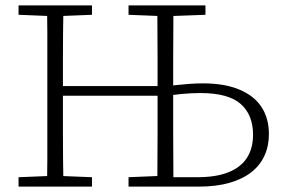

<svg xmlns="http://www.w3.org/2000/svg" viewBox="-20 -694 1056 714"><path d="M49 0V-35L174 -40H197L322 -35V0ZM155 0Q156 -51 156 -102Q156 -153 156 -204.5Q156 -256 156 -307V-367Q156 -418 156 -469.5Q156 -521 156 -572Q156 -623 155 -674H216Q215 -623 214.5 -572Q214 -521 214 -469.5Q214 -418 214 -367V-311Q214 -258 214 -206Q214 -154 214.5 -102.5Q215 -51 216 0ZM174 -634 49 -639V-674H322V-639L197 -634ZM187 -338V-374H585V-338ZM458 0V-35L579 -40H589V0ZM565 0Q565 -51 565.5 -102Q566 -153 566 -205Q566 -257 566 -311V-367Q566 -418 566 -469.5Q566 -521 565.5 -572Q565 -623 565 -674H625Q625 -623 624.5 -572Q624 -521 624 -469.5Q624 -418 624 -366V-307Q624 -256 624 -204.5Q624 -153 624.5 -102Q625 -51 625 0ZM583 -634 458 -639V-674H744V-639L609 -634ZM600 0V-35H713Q785 -35 831 -54Q877 -73 899 -108Q921 -143 921 -193Q921 -267 875 -307.5Q829 -348 725 -348Q691 -348 655 -344.5Q619 -341 594 -336V-372Q612 -375 634.5 -377.5Q657 -380 683 -382Q709 -384 735 -384Q815 -384 870 -361Q925 -338 952.5 -296Q980 -254 980 -195Q980 -151 963.5 -115Q947 -79 914.5 -53.5Q882 -28 833 -14Q784 0 720 0Z"/></svg>

Font: Source Serif 4 Light
Style: Regular
Weight: 300
Designer: Frank Grießhammer
Foundry: Adobe Systems Incorporated
Version: Version 4.004;hotconv 1.0.116;makeotfexe 2.5.65601